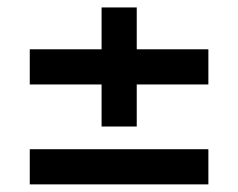

<svg xmlns="http://www.w3.org/2000/svg" viewBox="-20 -560 640 516"><path d="M347.5 -220H253V-333H60V-427.5H253V-540H347.5V-427.5H540V-333H347.5ZM60 -64.5V-159H540V-64.5Z"/></svg>

Font: Vortex Mix
Style: Bold
Weight: 700
Designer: Mikhail Sharanda
Foundry: Mikhail Sharanda
Version: Version 4.504;Glyphs 3.1.2 (3151)